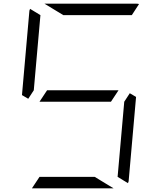

<svg xmlns="http://www.w3.org/2000/svg" viewBox="-20 -1020 856 1040"><path d="M581 -469H405H194L235 -531H411H622ZM163 -531 133 -485 99 -505 139 -959Q139 -964 143 -972L199 -938L181 -735ZM493 -62 595 0H364H153L194 -62H370ZM683 -515 717 -495 677 -41Q677 -36 673 -28L617 -62L635 -265L653 -469ZM323 -938 221 -1000H452H720Q729 -1000 733 -998L694 -938H446Z"/></svg>

Font: DSEG7 Modern Mini
Style: Light Italic
Weight: 300
Italic angle: -5°
Designer: Keshikan(Twitter:@keshinomi_88pro)
Version: Version 0.46